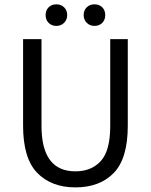

<svg xmlns="http://www.w3.org/2000/svg" viewBox="-20 -832 680 865"><path d="M167 -655.8V-264.2Q167 -60.1 319.8 -60.1Q392.1 -60.1 434.3 -106.7Q476.6 -153.3 476.6 -264.2V-655.8H555.7V-265.6Q555.7 -117.7 492.4 -52.7Q429.2 12.2 319.8 12.2Q211.4 12.2 147.7 -53.2Q84 -118.7 84 -265.6V-655.8ZM233.9 -812.5Q254.9 -812.5 268.8 -799.1Q282.7 -785.6 282.7 -764.2Q282.7 -743.2 268.8 -729.2Q254.9 -715.3 233.9 -715.3Q212.4 -715.3 199 -729Q185.5 -742.7 185.5 -764.2Q185.5 -785.6 199 -799.1Q212.4 -812.5 233.9 -812.5ZM405.8 -812.5Q427.2 -812.5 440.7 -799.1Q454.1 -785.6 454.1 -764.2Q454.1 -742.7 440.7 -729Q427.2 -715.3 405.8 -715.3Q384.8 -715.3 370.8 -729.2Q356.9 -743.2 356.9 -764.2Q356.9 -785.6 370.8 -799.1Q384.8 -812.5 405.8 -812.5Z"/></svg>

Font: Varta
Style: Regular
Weight: 400
Designer: Joana Correia, Viktoriya Grabowska, Eben Sorkin
Foundry: Sorkin Type
Version: Version 1.002; ttfautohint (v1.3) -l 8 -r 24 -G 200 -x 12 -H